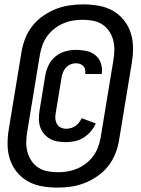

<svg xmlns="http://www.w3.org/2000/svg" viewBox="-20 -777 640 874"><path d="M242 77Q206 77 171.5 71Q137 65 108 49Q79 33 57.5 7Q36 -19 25.5 -51Q15 -83 14.5 -118Q14 -153 20 -189L78 -541Q83 -572 95 -602.5Q107 -633 127.5 -659Q148 -685 176 -704.5Q204 -724 234.5 -736Q265 -748 296.5 -752.5Q328 -757 358 -757Q394 -757 428.5 -751Q463 -745 492 -729Q521 -713 542.5 -687Q564 -661 574.5 -629Q585 -597 585.5 -562Q586 -527 580 -491L522 -139Q517 -108 505 -77.5Q493 -47 472.5 -21Q452 5 424 24.5Q396 44 365.5 56Q335 68 303.5 72.5Q272 77 242 77ZM243 7Q265 7 287 3.5Q309 0 330.5 -9Q352 -18 371 -32.5Q390 -47 404 -66Q418 -85 426 -106.5Q434 -128 438 -150L496 -502Q500 -526 500.5 -549.5Q501 -573 495 -595Q489 -617 476.5 -635.5Q464 -654 445.5 -666Q427 -678 404 -682.5Q381 -687 357 -687Q335 -687 313 -683.5Q291 -680 269.5 -671Q248 -662 229 -647.5Q210 -633 196 -614Q182 -595 174 -573.5Q166 -552 162 -530L104 -178Q100 -154 99.5 -130.5Q99 -107 105 -85Q111 -63 123.5 -44.5Q136 -26 154.5 -14Q173 -2 196 2.5Q219 7 243 7ZM281 -130Q262 -130 243 -133Q224 -136 208 -145Q192 -154 180.5 -167.5Q169 -181 163 -198.5Q157 -216 157 -235.5Q157 -255 160 -274L186 -433Q190 -457 201 -480Q212 -503 232 -519.5Q252 -536 276.5 -543Q301 -550 325 -550Q350 -550 373.5 -545Q397 -540 414.5 -525.5Q432 -511 439.5 -488Q447 -465 443 -441Q443 -441 443 -440.5Q443 -440 443 -440H368Q368 -440 368 -440Q368 -440 368 -440Q369 -450 367.5 -459.5Q366 -469 359.5 -476Q353 -483 344 -486Q335 -489 325 -489Q313 -489 301 -484Q289 -479 280 -469Q271 -459 266.5 -447Q262 -435 260 -423L234 -264Q231 -251 232 -237.5Q233 -224 239 -213Q245 -202 256.5 -196.5Q268 -191 281 -191Q292 -191 303 -194Q314 -197 323.5 -203.5Q333 -210 340 -219.5Q347 -229 352 -239L416 -215Q407 -195 393 -178.5Q379 -162 360.5 -150.5Q342 -139 321.5 -134.5Q301 -130 281 -130Z"/></svg>

Font: Iosevka SS04 Heavy Extended
Style: Italic
Weight: 900
Width: 7
Italic angle: -9°
Monospace: yes
Designer: Belleve Invis
Foundry: Belleve Invis
Version: Version 19.0.0; ttfautohint (v1.8.4)